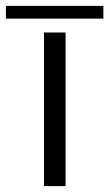

<svg xmlns="http://www.w3.org/2000/svg" viewBox="-112 -630 370 650"><path d="M110 -520H37V0H110ZM-92 -567H238V-610H-92Z"/></svg>

Font: Non Bureau Light
Style: Regular
Weight: 300
Designer: Jona Saucedo
Foundry: Non Foundry
Version: Version 1.000;FEAKit 1.0